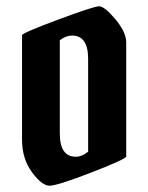

<svg xmlns="http://www.w3.org/2000/svg" viewBox="-20 -590 471 610"><path d="M50 -146V-478Q50 -485 164 -527.5Q278 -570 295 -570Q312 -570 346.5 -529Q381 -488 381 -455V-93Q381 -85 271.5 -42.5Q162 0 137.5 0Q113 0 81.5 -43Q50 -86 50 -146ZM221 -92Q240 -92 260 -108V-403Q260 -477 209 -477Q189 -477 170 -462V-166Q170 -92 221 -92Z"/></svg>

Font: Pirata One
Style: Regular
Weight: 400
Designer: Rodrigo Fuenzalida, Nicolas Massi
Foundry: Rodrigo Fuenzalida, Nicolas Massi
Version: Version 1.001